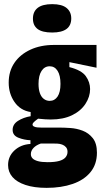

<svg xmlns="http://www.w3.org/2000/svg" viewBox="-20 -745 505 927"><path d="M205 162Q145 162 103 148Q61 134 40 109.5Q19 85 19 52Q19 10 49.5 -18.5Q80 -47 127 -50V-68Q97 -69 69 -80Q41 -91 41 -118Q41 -145 67 -161.5Q93 -178 128 -184V-204Q78 -212 50 -252.5Q22 -293 22 -346Q22 -401 49.5 -441.5Q77 -482 126.5 -505Q176 -528 240 -528H446V-418L315 -445V-421Q374 -406 394.5 -377Q415 -348 415 -315Q415 -278 392.5 -243.5Q370 -209 327.5 -188.5Q285 -168 225 -168Q215 -168 198 -169Q181 -170 164 -172Q150 -162 143.5 -155.5Q137 -149 137 -144Q137 -138 143.5 -134.5Q150 -131 159.5 -130Q169 -129 179 -129H266Q288 -129 319 -127Q350 -125 379 -114Q408 -103 428 -78Q448 -53 448 -8Q448 48 417 86Q386 124 331 143Q276 162 205 162ZM210 38Q245 38 266 32Q287 26 296.5 14.5Q306 3 306 -12Q306 -26 298.5 -34.5Q291 -43 280 -47Q269 -51 257.5 -51.5Q246 -52 238 -52H177Q154 -44 141.5 -30.5Q129 -17 129 -1Q129 11 137 19.5Q145 28 163 33Q181 38 210 38ZM220 -258Q244 -258 258 -279Q272 -300 272 -340Q272 -381 258 -403Q244 -425 220 -425Q195 -425 180.5 -402.5Q166 -380 166 -340Q166 -314 172.5 -295.5Q179 -277 191.5 -267.5Q204 -258 220 -258ZM232 -588Q184 -588 161.5 -605Q139 -622 139 -655Q139 -689 162 -707Q185 -725 232 -725Q279 -725 301.5 -706.5Q324 -688 324 -656Q324 -622 301 -605Q278 -588 232 -588Z"/></svg>

Font: Bricolage Grotesque Condensed ExtraBold
Style: Regular
Weight: 800
Width: 3
Designer: Mathieu Triay
Foundry: Atelier Triay
Version: Version 1.000;gftools[0.9.30]